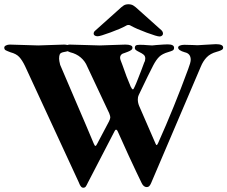

<svg xmlns="http://www.w3.org/2000/svg" viewBox="-20 -863 1066 900"><path d="M0 0ZM1026 -640Q1026 -633 1020 -629.5Q1014 -626 1006.5 -623.5Q999 -621 995 -620Q966 -612 949 -594.5Q932 -577 921 -550L688 -4Q684 5 679.5 9.5Q675 14 668 14Q653 14 644 -5L619 -57Q608 -80 582.5 -135Q557 -190 531 -249Q528 -255 524 -255Q520 -255 517 -248L392 -7Q386 6 382 11.5Q378 17 370 17Q364 17 360 12Q356 7 353 0.5Q350 -6 349 -9L97 -554Q84 -581 70 -596Q56 -611 29 -618Q13 -624 6.5 -627.5Q0 -631 0 -640Q0 -646 8 -650Q16 -654 26 -654Q46 -654 94 -652Q140 -650 159 -650Q179 -650 219 -652Q261 -654 281 -654Q288 -654 296 -652Q302 -654 306 -654Q326 -654 378 -652Q428 -650 448 -650Q466 -650 506 -652Q548 -654 568 -654Q583 -654 592 -650.5Q601 -647 601 -640Q601 -633 595 -628.5Q589 -624 579.5 -620.5Q570 -617 565 -615Q543 -610 543 -592Q543 -587 546 -579L554 -558Q573 -502 593 -456Q599 -444 603 -444Q606 -444 611 -456Q617 -468 627 -494Q637 -520 643 -535Q644 -538 656 -570Q661 -578 661 -589Q661 -600 653.5 -606.5Q646 -613 633 -619Q623 -624 617.5 -628Q612 -632 612 -639Q612 -646 616.5 -649.5Q621 -653 635 -653Q655 -653 668.5 -651.5Q682 -650 693 -650Q700 -650 714 -652Q753 -655 766 -655Q796 -655 796 -639Q796 -630 789.5 -626.5Q783 -623 769 -619Q741 -611 726.5 -597Q712 -583 698 -556Q680 -522 630 -417Q626 -409 626 -397Q626 -382 632 -367L709 -190Q712 -183 714 -183Q717 -183 721 -192Q796 -359 862 -539Q874 -570 874 -583Q874 -612 846 -618Q815 -627 815 -640Q815 -646 823.5 -649.5Q832 -653 844 -653Q869 -653 883 -652Q897 -651 906 -651Q917 -651 939 -653Q981 -656 992 -656Q1026 -656 1026 -640ZM497 -313Q497 -319 492 -332L389 -551Q379 -576 358.5 -593.5Q338 -611 309 -618Q298 -622 297 -623Q294 -622 289.5 -621Q285 -620 279 -619Q264 -616 260.5 -609Q257 -602 257 -588Q257 -579 262 -559L333 -393Q387 -268 419 -191Q424 -179 427 -179Q431 -179 436 -190L491 -294Q497 -306 497 -313ZM419 -705Q419 -714 427 -720L532 -814Q551 -832 560 -837.5Q569 -843 582 -843Q595 -843 604.5 -837.5Q614 -832 633 -814L737 -721Q744 -714 744 -705Q744 -700 739.5 -696Q735 -692 728 -692Q716 -692 667.5 -710Q619 -728 594 -742Q589 -746 582 -746Q575 -746 570 -742Q547 -729 498 -711Q449 -693 438 -693Q429 -693 424 -696.5Q419 -700 419 -705Z"/></svg>

Font: EB Garamond
Style: Bold
Weight: 700
Designer: Georg Duffner and Octavio Pardo
Foundry: Georg Duffner
Version: Version 1.000; ttfautohint (v1.6)